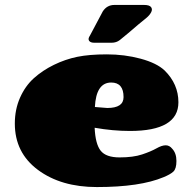

<svg xmlns="http://www.w3.org/2000/svg" viewBox="-20 -741 782 777"><path d="M344 -597 396 -695Q413 -721 443 -721H563Q585 -721 591.5 -712Q598 -703 591.5 -691Q585 -679 573 -669Q561 -659 540 -642Q495 -603 465 -579Q451 -568 431 -568H362Q346 -568 340.5 -576Q335 -584 344 -597ZM646 -456Q702 -401 702 -327Q702 -211 506 -211Q437 -211 363 -224Q366 -158 387.5 -131Q409 -104 464 -104Q519 -104 555 -116Q591 -128 613 -140.5Q635 -153 650.5 -153Q666 -153 677 -139Q694 -121 694 -89.5Q694 -58 681.5 -46.5Q669 -35 642 -24Q547 16 372 16Q227 16 133.5 -53.5Q40 -123 40 -241Q40 -298 61 -345.5Q82 -393 117 -424.5Q152 -456 198 -478.5Q244 -501 292.5 -511Q341 -521 412.5 -521Q484 -521 549 -503.5Q614 -486 646 -456ZM430 -407Q369 -407 364 -308Q412 -304 414 -304Q480 -304 480 -348Q480 -407 430 -407Z"/></svg>

Font: Chango
Style: Regular
Weight: 400
Designer: Manuel Lupez
Foundry: Fontstage
Version: Version 1.001